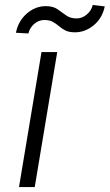

<svg xmlns="http://www.w3.org/2000/svg" viewBox="-20 -756 443 776"><path d="M94.8 -620.7 44.4 -623.6Q53.6 -670.8 88.1 -701Q122.5 -731.2 165.1 -731.2Q194.2 -731.2 212.2 -718.8Q230.1 -706.3 247.2 -693.9Q264.2 -681.5 289.8 -681.5Q311.4 -681.5 330.4 -697.1Q349.4 -712.7 354.8 -735.8L403.4 -730.1Q393.5 -682.5 358.8 -653.9Q324.2 -625.4 283 -625.4Q259.2 -625.4 244.5 -632.8Q229.8 -640.3 218.4 -650.2Q207 -660.2 193.7 -667.6Q180.4 -675.1 159.1 -675.1Q136.4 -675.1 118.3 -659.4Q100.1 -643.8 94.8 -620.7ZM56.8 0 147.7 -545.5H211.3L120.4 0Z"/></svg>

Font: Inter UI Light
Style: Italic
Weight: 300
Italic angle: 9.39999°
Designer: Rasmus Andersson
Foundry: rsms
Version: 3.2;8d6f07862